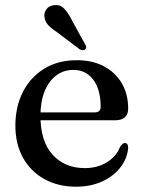

<svg xmlns="http://www.w3.org/2000/svg" viewBox="-20 -711 555 743"><path d="M476 -290.5Q476 -269 463.2 -257.2Q450.5 -245.5 425.5 -245.5H106.5V-276H345.5Q369.5 -276 369.5 -297.5Q369.5 -365 340.8 -402.8Q312 -440.5 264 -440.5Q226 -440.5 197.2 -418.8Q168.5 -397 152.5 -357.2Q136.5 -317.5 136.5 -263.5Q136.5 -163.5 183.8 -112Q231 -60.5 308 -60.5Q357.5 -60.5 394 -83.2Q430.5 -106 445 -143.5Q451 -151.5 455 -154.5Q459 -157.5 463.5 -157.5Q470.5 -157.5 473.2 -152Q476 -146.5 476 -138.5Q472.5 -97.5 446 -63.2Q419.5 -29 375.2 -8.8Q331 11.5 274.5 11.5Q205 11.5 152 -17.8Q99 -47 69.2 -100.2Q39.5 -153.5 39.5 -225Q39.5 -298 68.5 -355Q97.5 -412 150.8 -445Q204 -478 277.5 -478Q338.5 -478 383 -454Q427.5 -430 451.8 -388Q476 -346 476 -290.5ZM256.5 -636 309 -540Q312.5 -535 313.5 -529.8Q314.5 -524.5 310 -520.5Q306 -516.5 300 -516.8Q294 -517 288.5 -520L200 -587Q179 -600.5 166.5 -614Q154 -627.5 152 -645.5Q149.5 -661 159.5 -675Q169.5 -689 189.5 -691Q212 -694 227.2 -678.8Q242.5 -663.5 256.5 -636Z"/></svg>

Font: Fraunces 24pt
Style: Regular
Weight: 400
Version: Version 1.000;[b76b70a41]